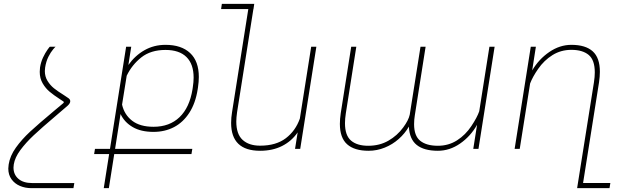

<svg xmlns="http://www.w3.org/2000/svg" viewBox="-20 -770 3247 993"><path d="M262.2 -198.7 307.1 -236.3Q310.1 -239.3 310.1 -241.2Q310.1 -243.2 308.1 -245.1L289.6 -257.3Q257.3 -278.3 236.6 -295.7Q215.8 -313 200.7 -338.9Q185.5 -364.7 185.5 -398.4Q185.5 -409.2 187 -420.9Q191.4 -448.7 202.6 -472.7Q213.9 -496.6 225.8 -513.2Q237.8 -529.8 237.8 -528.3H267.6Q267.6 -529.8 254.9 -514.9Q242.2 -500 230.2 -476.1Q218.3 -452.1 213.4 -420.9Q211.9 -411.6 211.9 -402.8Q211.9 -374 225.8 -351.6Q239.7 -329.1 258.8 -313.7Q277.8 -298.3 307.1 -280.3Q312 -276.9 320.8 -271.2Q329.6 -265.6 335.4 -261.2Q343.3 -254.9 343.3 -246.6Q343.3 -235.4 329.1 -222.7L268.1 -170.4Q194.3 -107.9 153.8 -69.8Q113.3 -31.7 85.2 6.3Q57.1 44.4 51.3 80.1Q49.8 88.9 49.8 96.7Q49.8 132.8 75.2 154.8Q100.6 176.8 147 176.8H364.3L359.9 203.1H142.6Q110.8 203.1 83.5 191.7Q56.2 180.2 39.6 157.2Q22.9 134.3 22.9 101.6Q22.9 94.7 24.9 80.1Q31.7 36.1 62 -6.3Q92.3 -48.8 135.7 -89.1Q179.2 -129.4 262.2 -198.7Z M1008.3 -372.1Q1008.3 -347.2 1003.9 -317.9L1002.4 -308.1Q991.2 -236.3 959.2 -186.8Q927.2 -137.2 879.9 -112.5Q832.5 -87.9 773.9 -87.9Q709 -87.9 666.3 -112.8Q623.5 -137.7 603.5 -180.2L575.2 0H974.6L970.2 26.9H570.8L543 203.1H516.6L544.4 26.9H466.8L471.2 0H548.8L632.3 -528.3H658.7L644 -434.1Q678.7 -482.9 727.5 -510.5Q776.4 -538.1 835.9 -538.1Q918 -538.1 963.1 -495.8Q1008.3 -453.6 1008.3 -372.1ZM981.4 -368.7Q981.4 -438.5 944.3 -475.1Q907.2 -511.7 835.9 -511.7Q759.8 -511.7 711.2 -473.4Q662.6 -435.1 635.3 -378.4L611.3 -229Q623 -176.8 663.6 -145.5Q704.1 -114.3 773.9 -114.3Q856.9 -114.3 908.7 -164.1Q960.4 -213.9 975.6 -308.1L977.1 -318.4Q981.4 -345.7 981.4 -368.7Z M1616.2 -528.3 1532.7 0H1505.9L1519.5 -85.4Q1488.3 -40 1439.2 -15.1Q1390.1 9.8 1325.2 9.8Q1175.3 9.8 1175.3 -134.3Q1175.3 -161.1 1180.2 -190.4L1264.2 -723.1H1123.5L1127.4 -750H1294.9L1291 -723.1H1290.5L1206.1 -189.5Q1202.1 -161.1 1202.1 -141.6Q1202.1 -76.2 1234.9 -46.4Q1267.6 -16.6 1325.2 -16.6Q1407.7 -16.6 1458.3 -55.2Q1508.8 -93.8 1530.8 -156.7L1589.4 -528.3Z M2418 -118.2Q2447.8 -163.1 2458.5 -194.3L2511.2 -528.3H2538.1L2454.6 0H2427.7L2447.3 -124.5Q2413.6 -64.9 2359.6 -27.6Q2305.7 9.8 2244.6 9.8Q2172.9 9.8 2135.3 -20.3Q2097.7 -50.3 2094.7 -115.2Q2074.2 -79.6 2042.2 -51.3Q2010.3 -22.9 1970 -6.6Q1929.7 9.8 1886.2 9.8Q1813 9.8 1775.4 -23.7Q1737.8 -57.1 1737.8 -129.4Q1737.8 -154.3 1742.2 -184.1L1796.4 -528.3H1822.8L1768.6 -184.1Q1764.2 -155.8 1764.2 -132.8Q1764.2 -69.3 1795.7 -42.7Q1827.1 -16.1 1884.3 -16.1Q1943.4 -16.1 1989 -42.5Q2034.7 -68.8 2065.4 -110.8Q2092.8 -147.9 2099.1 -176.8L2154.8 -528.3H2181.2L2125.5 -174.3Q2121.6 -151.4 2121.6 -127.9Q2121.6 -66.9 2153.8 -41.5Q2186 -16.1 2244.6 -16.1Q2299.8 -16.1 2343.8 -44.2Q2387.7 -72.3 2418 -118.2Z M3136.7 176.3 3132.3 203.1H2964.8L3051.8 -344.2Q3056.2 -373 3056.2 -395.5Q3056.2 -459.5 3024.7 -485.8Q2993.2 -512.2 2935.1 -512.2Q2880.9 -512.2 2837.4 -485.1Q2793.9 -458 2763.2 -413.6Q2734.9 -373 2721.7 -338.4L2668 0H2641.6L2725.1 -528.3H2751.5L2732.4 -405.8Q2766.6 -463.9 2820.8 -501Q2875 -538.1 2935.1 -538.1Q3008.3 -538.1 3045.4 -504.6Q3082.5 -471.2 3082.5 -398.9Q3082.5 -374.5 3078.1 -344.2L2995.6 176.3Z"/></svg>

Font: Mardoto Thin
Style: Italic
Weight: 250
Italic angle: -12°
Designer: Christian Robertson, Vahan Hovhannisyan
Foundry: Google
Version: Version 1.000